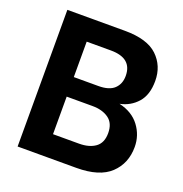

<svg xmlns="http://www.w3.org/2000/svg" viewBox="-127 -819 888 932"><g transform="rotate(20 317.0 -353.0)"><path d="M367 0H64V-706H361Q477 -706 530 -655.5Q583 -605 583 -527Q583 -455 547.5 -415Q512 -375 458 -364Q527 -348 563 -300Q599 -252 599 -192Q599 -107 542.5 -53.5Q486 0 367 0ZM332 -410Q388 -410 414 -435Q440 -460 440 -501Q440 -593 330 -593H205V-410ZM339 -115Q392 -115 423.5 -138Q455 -161 455 -211Q455 -262 422.5 -285.5Q390 -309 338 -309H205V-115Z"/></g></svg>

Font: Ulagadi Sans SemiBold
Style: Regular
Weight: 600
Designer: Ninad Kale (Devanagari), Jonny Pinhorn (Latin)
Foundry: Indian Type Foundry
Version: Version 3.01;March 29, 2020;FontCreator 12.0.0.2522 64-bit; 